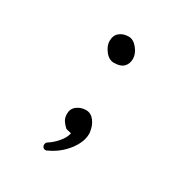

<svg xmlns="http://www.w3.org/2000/svg" viewBox="-145 -642 789 827"><g transform="rotate(30 250.0 -228.5)"><path d="M194 73Q185 73 181 67.5Q177 62 177 56Q177 46 184 41Q208 26 228 2.5Q248 -21 253 -44Q250 -46 239.5 -48Q229 -50 226 -52Q215 -61 205.5 -75Q196 -89 196 -109Q196 -135 215.5 -149.5Q235 -164 260 -164Q284 -164 300.5 -143Q317 -122 321 -92Q321 -88 322 -87V-81Q322 -40 288 3.5Q254 47 203 70Q202 70 200.5 71.5Q199 73 194 73ZM261 -400Q236 -400 217 -424.5Q198 -449 198 -472Q198 -501 216 -515.5Q234 -530 261 -530Q284 -530 304 -505.5Q324 -481 324 -455Q324 -431 309 -415.5Q294 -400 261 -400Z"/></g></svg>

Font: LXGW WenKai Mono TC
Style: Regular
Weight: 400
Designer: LXGW / Fontworks Inc.
Foundry: LXGW / Fontworks Inc.
Version: Version 1.330